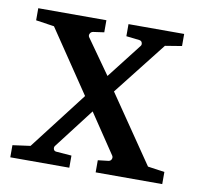

<svg xmlns="http://www.w3.org/2000/svg" viewBox="-61 -546 632 610"><g transform="rotate(10 255.0 -241.0)"><path d="M285.2 0V-39.1L318.8 -43Q325.7 -43.9 328.4 -49.8Q331.1 -55.7 328.1 -61L242.2 -189L144 -61Q140.1 -56.6 141.6 -50.3Q143.1 -43.9 149.9 -43L200.2 -39.1V0H9.8V-39.1L66.9 -46.9L210 -232.9L74.2 -434.1L15.1 -442.9V-481.9H234.9V-442.9L200.2 -438Q193.4 -437 190.2 -431.2Q187 -425.3 189.9 -419.9L269 -308.1L356 -419.9Q359.9 -424.3 357.9 -430.7Q356 -437 349.1 -438L306.2 -442.9V-481.9H485.8V-442.9L432.1 -434.1L297.9 -263.2L445.8 -46.9L500 -39.1V0Z"/></g></svg>

Font: BabelStone Ogham
Style: Regular
Weight: 400
Designer: Andrew West
Foundry: BabelStone
Version: Version 2.02 March 14, 2022